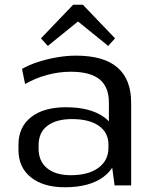

<svg xmlns="http://www.w3.org/2000/svg" viewBox="-20 -783 652 811"><path d="M440 -179V-349Q440 -416 400.5 -448Q361 -480 279 -480Q229 -480 179 -466.5Q129 -453 86 -428L73 -492Q103 -509 141.5 -521.5Q180 -534 221.5 -541Q263 -548 301 -548Q418 -548 476 -498Q534 -448 534 -349V0H464ZM254 8Q163 8 110.5 -34Q58 -76 58 -150V-172Q58 -246 111 -288Q164 -330 259 -330Q359 -330 417 -290Q475 -250 475 -176V-153Q475 -78 416 -35Q357 8 254 8ZM279 -43Q353 -43 395.5 -74Q438 -105 438 -159V-173Q438 -223 397.5 -251.5Q357 -280 284 -280Q218 -280 180.5 -252Q143 -224 143 -169V-155Q143 -102 179 -72.5Q215 -43 279 -43ZM153 -621 289 -763H330L466 -621L437 -589L284 -713H335L182 -589Z"/></svg>

Font: Pathway Extreme 72pt Medium
Style: Regular
Weight: 500
Designer: Eduardo Rodriguez Tunni
Foundry: Eduardo Rodriguez Tunni
Version: Version 1.001;gftools[0.9.26]